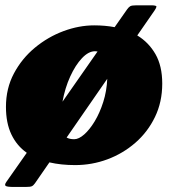

<svg xmlns="http://www.w3.org/2000/svg" viewBox="-29 -628 698 742"><path d="M-6 -215Q-6 -286.5 24.8 -344.2Q55.5 -402 106 -443.8Q156.5 -485.5 216.5 -507.8Q276.5 -530 335 -530Q377 -530 414 -523L462 -591.5Q468 -600 474 -603.8Q480 -607.5 498.5 -607.5H555Q577 -607.5 575.5 -601.5Q574 -595.5 568 -587L501.5 -491Q545.5 -464.5 571.8 -418.8Q598 -373 598 -305Q598 -234 570 -176Q542 -118 494 -76.2Q446 -34.5 386 -12.2Q326 10 261.5 10Q206.5 10 162 -0.5L106 80.5Q100 89 93.8 91.8Q87.5 94.5 69.5 94.5H24.5Q-1.5 94.5 -7 90.5Q-12.5 86.5 -4.5 75L74.5 -37.5Q36 -64.5 15 -108.5Q-6 -152.5 -6 -215ZM338.5 -430Q313 -430 287.8 -403.2Q262.5 -376.5 242.2 -332Q222 -287.5 212.5 -235L348 -429Q343.5 -430 338.5 -430ZM258 -90Q275.5 -90 296.5 -108.5Q317.5 -127 337 -159.2Q356.5 -191.5 370 -233.8Q383.5 -276 385.5 -323.5L228.5 -96.5Q239.5 -90 258 -90Z"/></svg>

Font: Besley* Fatface
Style: Italic
Weight: 900
Italic angle: -13°
Designer: Owen Earl
Foundry: indestructible type*
Version: Version 3.000; ttfautohint (v1.8.3)